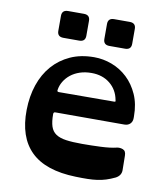

<svg xmlns="http://www.w3.org/2000/svg" viewBox="-86 -837 802 924"><g transform="rotate(10 315.0 -375.0)"><path d="M397 -634Q367 -634 367 -663V-736Q367 -765 397 -765H473Q503 -765 503 -736V-663Q503 -634 473 -634ZM172 -634Q142 -634 142 -663V-736Q142 -765 172 -765H249Q279 -765 279 -736V-663Q279 -634 249 -634ZM196 -274Q187 -274 187 -264Q187 -227 194.5 -204Q202 -181 220.5 -168.5Q239 -156 270 -151.5Q301 -147 349 -147Q394 -147 440 -149Q486 -151 515 -158Q531 -162 546.5 -156Q562 -150 562 -127L563 -56Q563 -30 537 -16Q514 -5 493.5 1.5Q473 8 451 11Q429 14 403.5 14.5Q378 15 346 14Q198 10 127 -59.5Q56 -129 58 -262Q59 -329 78 -385Q97 -441 132.5 -481.5Q168 -522 218.5 -545Q269 -568 335 -568Q379 -568 421.5 -552Q464 -536 497.5 -504.5Q531 -473 551.5 -427Q572 -381 572 -321V-312Q572 -295 561.5 -284.5Q551 -274 533 -274ZM335 -491Q304 -491 278.5 -482.5Q253 -474 234 -459Q215 -444 203 -424Q191 -404 188 -382Q186 -373 196 -373L465 -374Q470 -374 471.5 -375.5Q473 -377 471 -383Q462 -432 425.5 -461.5Q389 -491 335 -491Z"/></g></svg>

Font: OpenDyslexic3
Style: Bold
Weight: 700
Designer: Abelardo Gonzalez
Version: Version 1.000;PS 001.001;hotconv 1.0.56